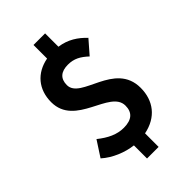

<svg xmlns="http://www.w3.org/2000/svg" viewBox="-285 -941 1160 1160"><g transform="rotate(-45 295.0 -361.0)"><path d="M246 124H345V8C460 -15 521 -96 521 -205C521 -429 217 -409 217 -532C217 -588 250 -615 309 -615C361 -615 396 -595 437 -557L511 -642C468 -687 417 -722 345 -732V-846H246V-730C141 -710 77 -635 77 -526C77 -317 380 -329 380 -194C380 -137 348 -106 278 -106C220 -106 168 -131 113 -175L48 -75C101 -27 178 4 246 12Z"/></g></svg>

Font: Source Han Sans KR
Style: Bold
Weight: 700
Designer: Ryoko NISHIZUKA 西塚涼子 (kana, bopomofo & ideographs); Paul D. Hunt (Latin, Greek & Cyrillic); Sandoll Communications 산돌커뮤니
Foundry: Adobe
Version: Version 2.004;hotconv 1.0.118;makeotfexe 2.5.65603